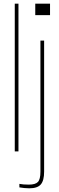

<svg xmlns="http://www.w3.org/2000/svg" viewBox="-20 -820 319 1040"><path d="M60 0V-800H80V0ZM171 -738V-800H251V-738ZM138 200Q127 200 111 198.5Q95 197 85 195V176Q95.5 178 108 179Q120.5 180 136 180Q172 180 185.5 165.5Q199 151 199 110V-600H219V110Q219 158 201 179Q183 200 138 200Z"/></svg>

Font: Big Shoulders Display Thin Thin
Style: Regular
Weight: 250
Version: Version 2.002